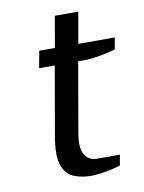

<svg xmlns="http://www.w3.org/2000/svg" viewBox="-74 -663 544 726"><g transform="rotate(-10 198.0 -300.0)"><path d="M218 10Q178 10 148.5 -3.5Q119 -17 107.5 -53.5Q96 -90 108 -160L154 -425H94L106 -490H166L187 -610H277L256 -490H396L388 -445Q364 -438 329 -431.5Q294 -425 264 -425H244L198 -160Q190 -115 197 -91.5Q204 -68 218.5 -59Q233 -50 248 -50H338L331 -10Q318 -5 297 -0.5Q276 4 254.5 7Q233 10 218 10Z"/></g></svg>

Font: Cuprum
Style: Italic
Weight: 400
Italic angle: -10°
Designer: Jovanny Lemonad
Foundry: Jovanny Lemonad
Version: Version 3.000